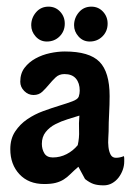

<svg xmlns="http://www.w3.org/2000/svg" viewBox="-20 -554 403 578"><path d="M175 -399Q249 -399 279.5 -368Q310 -337 310 -265Q310 -239 308.5 -212Q307 -185 307 -159Q307 -151 306 -138Q305 -125 306.5 -111.5Q308 -98 313 -88.5Q318 -79 329 -79Q341 -79 353 -84Q354 -80 354 -76Q354 -72 354 -68Q354 -55 349.5 -42.5Q345 -30 337 -19.5Q329 -9 317.5 -2.5Q306 4 292 4Q274 4 262 0Q250 -4 236 -15Q231 -24 226 -33.5Q221 -43 216 -52Q202 -40 192 -30Q182 -20 171.5 -13.5Q161 -7 147.5 -3.5Q134 0 113 0Q66 0 38.5 -29.5Q11 -59 11 -105Q11 -136 25.5 -158Q40 -180 62 -195Q84 -210 110 -219.5Q136 -229 159 -236Q182 -243 198 -249Q214 -255 217 -263Q220 -272 220 -281Q220 -304 208.5 -317.5Q197 -331 174 -331Q158 -331 147.5 -321Q137 -311 127.5 -299.5Q118 -288 107.5 -278Q97 -268 81 -268Q65 -268 53 -280Q41 -292 41 -308Q41 -333 54 -350Q67 -367 87 -378Q107 -389 130.5 -394Q154 -399 175 -399ZM106 -121Q106 -105 113.5 -92.5Q121 -80 139 -80Q161 -80 180.5 -90Q200 -100 214 -117Q219 -139 218 -161Q217 -183 219 -206Q203 -201 183.5 -195Q164 -189 146.5 -180Q129 -171 117.5 -156.5Q106 -142 106 -121ZM255 -534Q276 -534 290 -519Q304 -504 304 -483Q304 -460 288.5 -444.5Q273 -429 250 -429Q230 -429 216.5 -444Q203 -459 203 -478Q203 -500 217.5 -517Q232 -534 255 -534ZM126 -534Q147 -534 161 -519Q175 -504 175 -483Q175 -460 159.5 -444.5Q144 -429 121 -429Q101 -429 87.5 -444Q74 -459 74 -478Q74 -500 88.5 -517Q103 -534 126 -534Z"/></svg>

Font: Gloria
Style: Regular
Weight: 400
Designer: Peter Wiegel
Foundry: Peter Wiegel
Version: Version 1.000